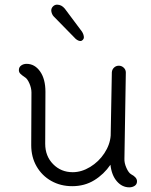

<svg xmlns="http://www.w3.org/2000/svg" viewBox="-20 -789 649 824"><path d="M568 -11Q568 2 558 8.5Q548 15 535 15Q504 15 481.5 -11Q459 -37 454 -82Q426 -41 384.5 -15.5Q343 10 290 10Q240 10 200 -12.5Q160 -35 137 -75Q114 -115 114 -166Q114 -307 115 -392Q115 -411 106 -431.5Q97 -452 86 -458Q74 -466 67.5 -472.5Q61 -479 61 -488Q61 -501 71 -508Q81 -515 94 -515Q129 -515 152 -482.5Q175 -450 175 -395L174 -172Q174 -119 208 -84.5Q242 -50 292 -50Q330 -50 367 -72.5Q404 -95 428 -131.5Q452 -168 455 -207L460 -479Q461 -491 469.5 -499Q478 -507 490 -507Q502 -507 511 -498.5Q520 -490 520 -478L514 -108Q513 -90 522.5 -68.5Q532 -47 543 -41Q568 -28 568 -11ZM305 -622 210 -719Q206 -723 203 -730.5Q200 -738 200 -744Q200 -754 207.5 -761.5Q215 -769 225 -769Q244 -769 258 -752L332 -653Q340 -640 340 -628Q340 -623 335.5 -618Q331 -613 325 -613Q316 -613 305 -622Z"/></svg>

Font: Tsukimi Rounded
Style: Regular
Weight: 400
Designer: Takashi Funayama
Foundry: Takashi Funayama
Version: Version 1.032; ttfautohint (v1.8.3)